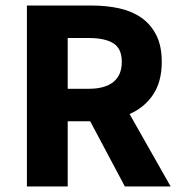

<svg xmlns="http://www.w3.org/2000/svg" viewBox="-20 -672 653 692"><path d="M77 0V-652H312Q364 -652 409.5 -642Q455 -632 489 -608.5Q523 -585 543 -546Q563 -507 563 -449Q563 -377 531.5 -330.5Q500 -284 447 -261L595 0H430L305 -235H224V0ZM224 -352H300Q358 -352 388.5 -376.5Q419 -401 419 -449Q419 -497 388.5 -516Q358 -535 300 -535H224Z"/></svg>

Font: hySource Sans Pro
Style: Bold
Weight: 700
Designer: Paul D. Hunt
Foundry: Adobe Systems Incorporated
Version: Version 2.021;PS 2.000;hotconv 1.0.86;makeotf.lib2.5.63406